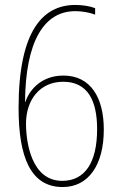

<svg xmlns="http://www.w3.org/2000/svg" viewBox="-20 -742 487 775"><path d="M55 -306C55 -109 103 13 233 13C337 13 399 -76 399 -219C399 -349 345 -437 236 -437C141 -437 96 -372 82 -330H81C83 -576 158 -697 284 -697C313 -697 343 -691 364 -683V-709C344 -717 314 -722 284 -722C155 -722 55 -621 55 -306ZM231 -12C107 -12 85 -167 85 -243C85 -339 141 -412 235 -412C334 -412 372 -336 372 -221C372 -86 323 -12 231 -12Z"/></svg>

Font: Noto Sans Armenian Condensed Thin
Style: Regular
Weight: 100
Width: 3
Designer: Monotype Design Team
Foundry: Monotype Imaging Inc.
Version: Version 2.008